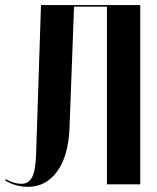

<svg xmlns="http://www.w3.org/2000/svg" viewBox="-30 -719 611 749"><path d="M-9.8 -15.1 -6.8 -20Q22.9 -2 54.2 -2Q81.5 -2 95.2 -27.8Q108.9 -53.7 110.8 -117.2L129.9 -699.2H517.1V0H387.2V-692.9H258.8L241.2 -220.2Q236.8 -110.4 193.1 -50.3Q149.4 9.8 79.1 9.8Q30.8 9.8 -9.8 -15.1Z"/></svg>

Font: Moniqa Black Display
Style: Regular
Weight: 900
Designer: Rajesh Rajput
Foundry: Rajesh Rajput
Version: Version 1.000